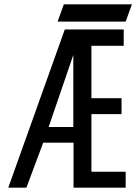

<svg xmlns="http://www.w3.org/2000/svg" viewBox="-20 -860 640 880"><path d="M272.5 -840H584.5L556 -761H244ZM277 -725H547V-650H399V-410H537V-337H399V-73H556V0H317V-206H178L101 0H18ZM316 -278V-608L203 -278Z"/></svg>

Font: JuliaMono
Style: Italic
Weight: 400
Italic angle: -9°
Monospace: yes
Designer: cormullion
Foundry: corm
Version: Version 0.057; ttfautohint (v1.8.4)